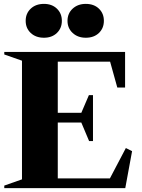

<svg xmlns="http://www.w3.org/2000/svg" viewBox="-20 -967 729 987"><path d="M2 0V-13L93 -45V-655L2 -687V-700H623V-517H583L546 -650H277V-387H398L437 -478H458V-242H438L398 -337H277V-50H545L627 -206L659 -190L624 0ZM421 -773Q380 -773 353.5 -797.5Q327 -822 327 -860Q327 -898 353.5 -922.5Q380 -947 421 -947Q463 -947 488.5 -922.5Q514 -898 514 -860Q514 -822 488.5 -797.5Q463 -773 421 -773ZM206 -773Q164 -773 138 -797.5Q112 -822 112 -860Q112 -898 138 -922.5Q164 -947 206 -947Q247 -947 272.5 -922.5Q298 -898 298 -860Q298 -822 272.5 -797.5Q247 -773 206 -773Z"/></svg>

Font: Wittgenstein Black
Style: Regular
Weight: 900
Designer: Jörg Drees
Foundry: Jörg Drees
Version: Version 1.303; ttfautohint (v1.8.4.7-5d5b)